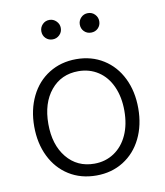

<svg xmlns="http://www.w3.org/2000/svg" viewBox="-79 -743 701 816"><g transform="rotate(-10 272.0 -335.0)"><path d="M47 -243Q47 -315 75 -372.5Q103 -430 154.5 -462Q206 -494 272 -494Q338 -494 389 -462Q440 -430 468 -373Q496 -316 496 -243Q496 -170 468 -113Q440 -56 389 -24Q338 8 272 8Q205 8 154 -24Q103 -56 75 -113Q47 -170 47 -243ZM436 -243Q436 -302 415.5 -347.5Q395 -393 357.5 -417.5Q320 -442 272 -442Q198 -442 153 -387.5Q108 -333 108 -243Q108 -153 153 -98Q198 -43 272 -43Q320 -43 357.5 -68Q395 -93 415.5 -138Q436 -183 436 -243ZM147 -636Q147 -653 159 -665.5Q171 -678 189 -678Q206 -678 218.5 -665.5Q231 -653 231 -636Q231 -618 218.5 -606Q206 -594 189 -594Q171 -594 159 -606Q147 -618 147 -636ZM313 -636Q313 -653 325 -665.5Q337 -678 355 -678Q373 -678 385 -665.5Q397 -653 397 -636Q397 -618 385 -606Q373 -594 355 -594Q337 -594 325 -606Q313 -618 313 -636Z"/></g></svg>

Font: SN Pro Light
Style: Regular
Weight: 300
Designer: Tobias Whetton
Foundry: Supernotes
Version: Version 1.002